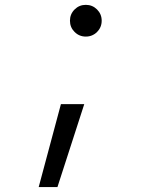

<svg xmlns="http://www.w3.org/2000/svg" viewBox="-20 -547 626 780"><path d="M137.2 212.9 227.5 -124H322.3L213.4 212.9ZM328.6 -398.4Q301.8 -398.4 283 -417.2Q264.2 -436 264.2 -462.9Q264.2 -489.7 283 -508.5Q301.8 -527.3 328.6 -527.3Q355.5 -527.3 374.3 -508.5Q393.1 -489.7 393.1 -462.9Q393.1 -436 374.3 -417.2Q355.5 -398.4 328.6 -398.4Z"/></svg>

Font: Cascadia Mono PL SemiLight
Style: Italic
Weight: 350
Italic angle: -10°
Monospace: yes
Designer: Aaron Bell
Foundry: Saja Typeworks
Version: Version 2404.023; ttfautohint (v1.8.4)